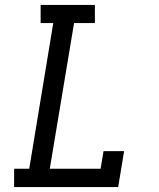

<svg xmlns="http://www.w3.org/2000/svg" viewBox="-20 -755 640 775"><path d="M37 0V-74H98L195 -662H144V-735H363V-662H279L181 -74H386L398 -145H481L457 0Z"/></svg>

Font: Iosevka Curly Slab ExObl
Style: Regular
Weight: 400
Width: 7
Italic angle: -9°
Monospace: yes
Designer: Belleve Invis
Foundry: Belleve Invis
Version: Version 11.1.0; ttfautohint (v1.8.3)